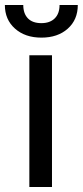

<svg xmlns="http://www.w3.org/2000/svg" viewBox="-42 -750 332 770"><path d="M166.5 0H75.7V-528.3H166.5ZM270 -730Q270 -670.9 229.7 -635Q189.5 -599.1 124 -599.1Q58.6 -599.1 18.1 -635.3Q-22.5 -671.4 -22.5 -730H51.3Q51.3 -695.8 69.8 -676.5Q88.4 -657.2 124 -657.2Q158.2 -657.2 177.5 -676.3Q196.8 -695.3 196.8 -730Z"/></svg>

Font: Noboto
Style: Regular
Weight: 400
Designer: Google
Version: Version 2.001101; 2014